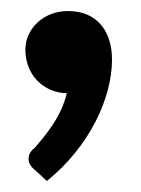

<svg xmlns="http://www.w3.org/2000/svg" viewBox="-20 -161 255 348"><path d="M26 -71C26 -26 58 7 101 8C91 52 60 87 43 107C36 112 32 119 32 125C31 132 34 139 42 146L65 167C143 104 183 16 183 -53C183 -102 158 -141 103 -141C59 -141 26 -109 26 -71Z"/></svg>

Font: Bithumb Trading Sans Semibold
Style: Regular
Weight: 600
Designer: HamHyungwon
Foundry: Bithumb
Version: Version 1.100;Glyphs 3.1.2 (3151)